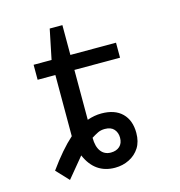

<svg xmlns="http://www.w3.org/2000/svg" viewBox="-102 -757 804 857"><g transform="rotate(-15 300.0 -328.0)"><path d="M262.7 -228.5Q295.9 -240.2 328.1 -240.2Q390.1 -240.2 423.6 -207.3Q457 -174.3 457 -116.2Q457 -75.7 439.5 -48.1Q421.9 -20.5 391.8 -5.4Q361.8 9.8 325.7 9.8Q232.9 9.8 193.4 -82.5L116.7 10.3L63 -46.9Q122.1 -129.4 174.8 -176.3V-459H92.8V-528.3H175.8L204.1 -666H262.7V-528.3H473.6V-459H262.7ZM381.3 -114.3Q381.3 -137.7 367.4 -153.6Q353.5 -169.4 325.2 -169.4Q306.6 -169.4 292.5 -162.4Q278.3 -155.3 262.7 -145.5Q262.7 -104.5 279.3 -82.5Q295.9 -60.5 325.2 -60.5Q350.6 -60.5 366 -74.5Q381.3 -88.4 381.3 -114.3Z"/></g></svg>

Font: Cousine
Style: Regular
Weight: 400
Monospace: yes
Designer: Steve Matteson
Foundry: Monotype Imaging Inc.
Version: Version 1.21